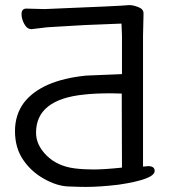

<svg xmlns="http://www.w3.org/2000/svg" viewBox="-20 -717 669 757"><path d="M348.1 -48.8Q390.1 -48.8 460.9 -56.2L460 -348.1L418.9 -349.1Q353 -349.1 312 -344.2Q122.1 -325.2 122.1 -193.8Q122.1 -145 164.1 -103.5Q206.1 -62 273.9 -53.2Q308.1 -48.8 348.1 -48.8ZM317.9 20Q293 20 248 18.1Q203.1 16.1 152.6 -12.5Q102.1 -41 70.6 -87.9Q39.1 -134.8 39.1 -200.2Q39.1 -264.2 74.2 -312Q143.1 -400.9 318.8 -418.9L460.9 -424.8V-576.2L459 -624L314 -618.2L188 -610.8Q164.1 -609.9 140.6 -606.4Q117.2 -603 105 -602.1H104Q86.9 -602.1 75.9 -622.1Q64.9 -642.1 64.9 -661.1Q64.9 -683.1 84 -683.1L155.3 -681.2Q467.3 -693.8 487.3 -696.8H491.2Q504.9 -696.8 525.4 -689Q545.9 -681.2 545.9 -664.1L543.9 -575.2V-60.1L564 -62Q589.8 -62 589.8 -43Q589.8 -9.8 447.3 11.2Q373 20 317.9 20Z"/></svg>

Font: LXGW WenKai GB Screen
Style: Regular
Weight: 400
Designer: LXGW / Fontworks Inc.
Foundry: LXGW / Fontworks Inc.
Version: Version 1.321;February 19, 2024;FontCreator 14.0.0.2901 64-b